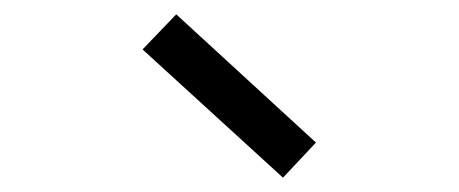

<svg xmlns="http://www.w3.org/2000/svg" viewBox="-20 -871 640 268"><path d="M375 -623 179 -802 226 -851 421 -672Z"/></svg>

Font: Victor Mono Light
Style: Regular
Weight: 300
Monospace: yes
Designer: Rune Bjørnerås
Version: Version 1.561;gftools[0.9.30]